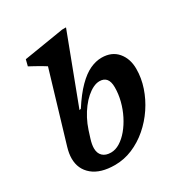

<svg xmlns="http://www.w3.org/2000/svg" viewBox="-175 -862 943 999"><g transform="rotate(-30 297.0 -362.0)"><path d="M185.5 -172.5Q180.5 -157 178 -143.2Q175.5 -129.5 175.5 -118Q175.5 -88 193 -71.2Q210.5 -54.5 242.5 -54.5Q269.5 -54.5 296.2 -71Q323 -87.5 346.8 -116Q370.5 -144.5 389 -181Q407.5 -217.5 418 -258.2Q428.5 -299 428.5 -339.5Q428.5 -373 415 -389.8Q401.5 -406.5 374.5 -406.5Q356 -406.5 336 -396.8Q316 -387 296 -369.5Q276 -352 257.8 -328Q239.5 -304 224.5 -275.5Q209.5 -247 199 -215ZM182 -607.5Q172.5 -614 156.5 -623.2Q140.5 -632.5 123 -642.2Q105.5 -652 91 -659.5L100.5 -697L341.5 -736H364.5L210 -328L219.5 -330.5Q262 -396.5 300.8 -435.2Q339.5 -474 375.2 -490.5Q411 -507 445 -507Q506 -507 539.8 -467.2Q573.5 -427.5 573.5 -366.5Q573.5 -311.5 555.2 -257.2Q537 -203 504.5 -154.5Q472 -106 428.5 -68.5Q385 -31 334 -9.5Q283 12 228 12Q142 12 95.2 -27Q48.5 -66 48.5 -130Q48.5 -145 51.2 -161.2Q54 -177.5 59 -194.5Z"/></g></svg>

Font: Newsreader 9pt SemiBold
Style: Italic
Weight: 600
Italic angle: -17°
Designer: Hugues Gentile
Foundry: Production Type
Version: Version 1.003